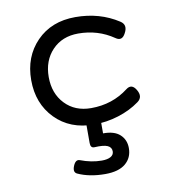

<svg xmlns="http://www.w3.org/2000/svg" viewBox="-79 -532 757 832"><g transform="rotate(-10 300.0 -116.0)"><path d="M307.1 10.7Q362.3 10.7 415.3 -5.9Q468.3 -22.5 508.3 -51.8Q535.6 -71.3 515.6 -104.5Q497.1 -135.7 471.2 -115.7Q400.9 -61.5 307.1 -61.5Q236.3 -61.5 192.6 -107.4Q148.9 -153.3 148.9 -225.6Q148.9 -297.9 192.6 -343.8Q236.3 -389.6 307.1 -389.6Q394 -389.6 462.9 -342.3Q489.7 -323.2 506.3 -356Q524.9 -390.1 496.6 -408.2Q414.1 -461.9 307.1 -461.9Q201.7 -461.9 136.7 -395.3Q71.8 -328.6 71.8 -225.6Q71.8 -122.6 136.7 -55.9Q201.7 10.7 307.1 10.7ZM273.9 -13.7V86.4Q273.9 108.9 291.5 107.9Q331.5 105.5 348.9 113.3Q366.2 121.1 366.2 139.2Q366.2 154.3 352.1 162.4Q337.9 170.4 313 170.4Q267.1 170.4 218.8 151.9Q200.7 145.5 189.9 172.9Q179.7 198.7 197.3 207Q248 230.5 317.9 230.5Q377 230.5 407.2 205.1Q437.5 179.7 437.5 137.2Q437.5 100.6 412.6 77.6Q387.7 54.7 338.4 55.2V-13.7Z"/></g></svg>

Font: Courier Prime Code
Style: Regular
Weight: 400
Designer: Alan Dague-Greene
Foundry: Quote-Unquote Apps
Version: Version 3.18